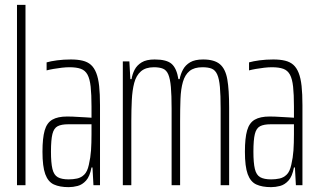

<svg xmlns="http://www.w3.org/2000/svg" viewBox="-20 -763 1310 791"><path d="M50 0V-743H85V0Z M263 8Q226 8 202 -3Q178 -14 166.5 -45.5Q155 -77 155 -138Q155 -194 164 -225.5Q173 -257 195.5 -270Q218 -283 257 -283Q267 -283 280 -282.5Q293 -282 307 -281Q321 -280 334 -279.5Q347 -279 357 -278V-324Q357 -374 353.5 -406Q350 -438 340.5 -455.5Q331 -473 313 -479.5Q295 -486 266 -486Q252 -486 234.5 -484Q217 -482 200 -479Q183 -476 172 -473V-506Q189 -511 215.5 -514.5Q242 -518 272 -518Q300 -518 320.5 -513Q341 -508 354.5 -496Q368 -484 376.5 -462.5Q385 -441 388.5 -408.5Q392 -376 392 -330V0H365L361 -73H357Q350 -36 334.5 -19Q319 -2 300 3Q281 8 263 8ZM263 -24Q281 -24 297.5 -27.5Q314 -31 327 -43.5Q340 -56 346 -84Q353 -114 355 -143.5Q357 -173 357 -210V-251H261Q233 -251 217.5 -243Q202 -235 196 -211Q190 -187 190 -138Q190 -92 196 -67Q202 -42 218 -33Q234 -24 263 -24Z M486 0V-510H513L517 -437H522Q525 -457 534.5 -475.5Q544 -494 563.5 -506Q583 -518 617 -518Q667 -518 687.5 -499.5Q708 -481 715 -437H720Q724 -458 734 -476.5Q744 -495 763.5 -506.5Q783 -518 817 -518Q863 -518 886 -498.5Q909 -479 916.5 -436Q924 -393 924 -320V0H889V-315Q889 -371 886 -404.5Q883 -438 875 -456Q867 -474 852.5 -480Q838 -486 814 -486Q780 -486 761 -470.5Q742 -455 733.5 -425.5Q725 -396 723.5 -355Q722 -314 722 -264V0H687V-315Q687 -371 684 -404.5Q681 -438 673.5 -456Q666 -474 651.5 -480Q637 -486 614 -486Q580 -486 560.5 -469Q541 -452 533 -421.5Q525 -391 523 -350.5Q521 -310 521 -264V0Z M1097 8Q1060 8 1036 -3Q1012 -14 1000.5 -45.5Q989 -77 989 -138Q989 -194 998 -225.5Q1007 -257 1029.5 -270Q1052 -283 1091 -283Q1101 -283 1114 -282.5Q1127 -282 1141 -281Q1155 -280 1168 -279.5Q1181 -279 1191 -278V-324Q1191 -374 1187.5 -406Q1184 -438 1174.5 -455.5Q1165 -473 1147 -479.5Q1129 -486 1100 -486Q1086 -486 1068.5 -484Q1051 -482 1034 -479Q1017 -476 1006 -473V-506Q1023 -511 1049.5 -514.5Q1076 -518 1106 -518Q1134 -518 1154.5 -513Q1175 -508 1188.5 -496Q1202 -484 1210.5 -462.5Q1219 -441 1222.5 -408.5Q1226 -376 1226 -330V0H1199L1195 -73H1191Q1184 -36 1168.5 -19Q1153 -2 1134 3Q1115 8 1097 8ZM1097 -24Q1115 -24 1131.5 -27.5Q1148 -31 1161 -43.5Q1174 -56 1180 -84Q1187 -114 1189 -143.5Q1191 -173 1191 -210V-251H1095Q1067 -251 1051.5 -243Q1036 -235 1030 -211Q1024 -187 1024 -138Q1024 -92 1030 -67Q1036 -42 1052 -33Q1068 -24 1097 -24Z"/></svg>

Font: Saira UltraCondensed Thin
Style: Regular
Weight: 250
Width: 1
Designer: Hector Gatti with collaboration of the Omnibus-Type team
Foundry: Omnibus-Type
Version: Version 1.101